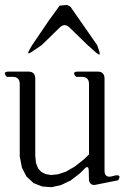

<svg xmlns="http://www.w3.org/2000/svg" viewBox="-27 -779 547 785"><path d="M400.4 -81.1Q400.4 -51.8 428.7 -57.6L443.4 -61.5Q471.7 -66.4 456.1 -42L363.3 -23.4Q343.8 -19.5 336.9 -40L335.9 -79.1Q335.9 -108.4 316.4 -86.9L299.8 -70.3L261.7 -41L222.7 -22.5L183.6 -13.7L145.5 -16.6L110.4 -30.3L81.1 -57.6L62.5 -93.8L53.7 -139.6V-435.5Q53.7 -464.8 24.4 -464.8H1Q-19.5 -486.3 9.8 -486.3H88.9Q117.2 -486.3 117.2 -457V-141.6L120.1 -112.3L128.9 -90.8L141.6 -76.2L159.2 -67.4L181.6 -63.5L210 -66.4L242.2 -77.1L278.3 -97.7L315.4 -127L336.9 -147.5V-435.5Q336.9 -464.8 307.6 -464.8H284.2Q263.7 -486.3 293 -486.3H372.1Q400.4 -486.3 400.4 -457ZM216.8 -755.9 247.1 -758.8 260.7 -752 370.1 -594.7 377.9 -572.3Q387.7 -544.9 366.2 -563.5L331.1 -594.7L257.8 -666Q237.3 -686.5 216.8 -666L143.6 -594.7L103.5 -567.4Q79.1 -550.8 93.8 -576.2L104.5 -594.7L172.9 -695.3Z"/></svg>

Font: B2 Hana
Style: Regular
Weight: 500
Version: 2020-08-05; (max)